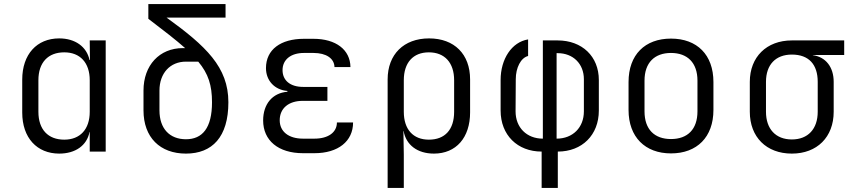

<svg xmlns="http://www.w3.org/2000/svg" viewBox="-20 -750 4240 950"><path d="M273 10C353 10 410 -30 423 -97H424V0H503V-550H424L425 -453H423C409 -519 352 -560 273 -560C162 -560 90 -481 90 -356V-193C90 -68 163 10 273 10ZM298 -59C218 -59 170 -109 170 -197V-353C170 -441 218 -491 298 -491C376 -491 424 -440 424 -353V-197C424 -110 376 -59 298 -59Z M900 10C1030 10 1110 -72 1110 -244C1110 -418 999 -522 804 -663H1096V-730H714V-657C790 -599 850 -553 896 -512H885C769 -512 690 -427 690 -302V-204C690 -70 772 10 900 10ZM900 -61C820 -61 769 -113 769 -204V-302C769 -388 822 -445 900 -445H961C1011 -385 1029 -328 1029 -244C1029 -116 981 -61 900 -61Z M1536 8C1653 8 1727 -51 1727 -144H1647C1647 -95 1604 -64 1536 -64H1479C1408 -64 1364 -99 1364 -155C1364 -214 1408 -251 1478 -251H1600V-320H1480C1416 -320 1378 -352 1378 -403C1378 -455 1419 -488 1484 -488H1531C1594 -488 1634 -461 1635 -418H1714C1713 -504 1642 -558 1531 -558H1484C1369 -558 1296 -505 1296 -413C1296 -351 1339 -305 1402 -300V-296C1327 -290 1282 -234 1282 -154C1282 -55 1357 8 1479 8Z M1898 180H1978V15L1976 -102H1977C1989 -33 2045 10 2127 10C2237 10 2306 -69 2306 -194V-357C2306 -482 2228 -560 2103 -560C1978 -560 1898 -481 1898 -357ZM2102 -59C2024 -59 1978 -110 1978 -197V-353C1978 -440 2024 -491 2102 -491C2180 -491 2227 -440 2227 -353V-197C2227 -109 2182 -59 2102 -59Z M2660 180H2740V0C2860 0 2943 -82 2943 -203V-354C2943 -471 2860 -550 2739 -550H2666V-64C2586 -64 2531 -119 2531 -199L2532 -358C2532 -415 2557 -464 2593 -473V-555C2512 -542 2457 -458 2457 -354V-203C2457 -82 2540 0 2660 0ZM2734 -64V-487H2739C2816 -487 2869 -434 2869 -358V-199C2869 -119 2814 -64 2734 -64Z M3300 9C3429 9 3510 -72 3510 -206V-344C3510 -479 3429 -559 3300 -559C3171 -559 3090 -479 3090 -344V-206C3090 -72 3172 9 3300 9ZM3300 -62C3218 -62 3169 -110 3169 -199V-351C3169 -440 3219 -488 3300 -488C3381 -488 3431 -440 3431 -351V-199C3431 -110 3382 -62 3300 -62Z M3898 10C4023 10 4105 -72 4105 -197V-345C4105 -418 4066 -468 4002 -477V-478H4157V-550H3898C3773 -550 3690 -468 3690 -345V-197C3690 -72 3772 10 3898 10ZM3898 -60C3818 -60 3770 -112 3770 -197V-345C3770 -430 3818 -480 3898 -480C3983 -480 4026 -430 4026 -345V-197C4026 -112 3978 -60 3898 -60Z"/></svg>

Font: JetBrains Mono Light
Style: Regular
Weight: 336
Monospace: yes
Designer: Philipp Nurullin, Konstantin Bulenkov
Foundry: JetBrains
Version: Version 2.305